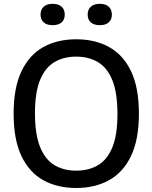

<svg xmlns="http://www.w3.org/2000/svg" viewBox="-20 -950 778 980"><path d="M369 9.5Q273 9.5 201 -30.2Q129 -70 89.2 -154Q49.5 -238 49.5 -370Q49.5 -502 89.5 -586Q129.5 -670 201.2 -709.8Q273 -749.5 369 -749.5Q465.5 -749.5 537.5 -709.5Q609.5 -669.5 649.2 -585.8Q689 -502 689 -370Q689 -238 649 -154.2Q609 -70.5 537 -30.5Q465 9.5 369 9.5ZM369 -79Q433.5 -79 480.8 -107.2Q528 -135.5 553.8 -198.8Q579.5 -262 579.5 -367Q579.5 -475.5 553.8 -539.8Q528 -604 480.5 -632.5Q433 -661 369 -661Q305 -661 257.8 -633Q210.5 -605 184.5 -541.8Q158.5 -478.5 158.5 -373Q158.5 -264.5 184.5 -200Q210.5 -135.5 257.8 -107.2Q305 -79 369 -79ZM489.5 -821.5Q459.5 -821.5 443.5 -835.8Q427.5 -850 427.5 -875.5Q427.5 -901 443.5 -915.8Q459.5 -930.5 489.5 -930.5Q519 -930.5 535 -915.8Q551 -901 551 -875.5Q551 -850 535 -835.8Q519 -821.5 489.5 -821.5ZM248.5 -821.5Q219 -821.5 203 -835.8Q187 -850 187 -875.5Q187 -901 203 -915.8Q219 -930.5 248.5 -930.5Q278.5 -930.5 294.5 -915.8Q310.5 -901 310.5 -875.5Q310.5 -850 294.5 -835.8Q278.5 -821.5 248.5 -821.5Z"/></svg>

Font: Encode Sans Md
Style: Regular
Weight: 500
Designer: Multiple Designers
Foundry: Impallari Type
Version: Version 3.002; ttfautohint (v1.8.3) -l 8 -r 50 -G 200 -x 14 